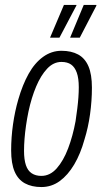

<svg xmlns="http://www.w3.org/2000/svg" viewBox="-20 -743 416 775"><path d="M147 12Q108 12 80.5 -3Q53 -18 39 -50.5Q25 -83 25 -136Q25 -188 32.5 -241Q40 -294 54 -342Q71 -401 95.5 -445Q120 -489 154 -513.5Q188 -538 228 -538Q268 -538 295.5 -523Q323 -508 337 -475.5Q351 -443 351 -389Q351 -336 343.5 -282Q336 -228 321 -180Q305 -122 279.5 -79Q254 -36 221 -12Q188 12 147 12ZM147 -33Q182 -33 209 -63.5Q236 -94 255 -144Q274 -194 285 -254Q289 -281 292 -305Q295 -329 296.5 -350.5Q298 -372 298 -391Q298 -427 290 -449.5Q282 -472 267 -482.5Q252 -493 228 -493Q196 -493 170.5 -466Q145 -439 126 -394Q107 -349 95 -293Q89 -264 85 -236Q81 -208 79 -182.5Q77 -157 77 -134Q77 -99 84.5 -76.5Q92 -54 108 -43.5Q124 -33 147 -33ZM182 -591 238 -723H289L288 -720L220 -591ZM263 -591 318 -723H369V-720L302 -591Z"/></svg>

Font: Archivo ExtraCondensed ExtraLight
Style: Italic
Weight: 250
Width: 2
Italic angle: -10°
Designer: Hector Gatti
Foundry: Omnibus-Type
Version: Version 2.001